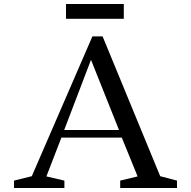

<svg xmlns="http://www.w3.org/2000/svg" viewBox="-20 -940 955 960"><path d="M50 0V-37L139 -59L442 -758H493L781 -59L865 -37V0H581V-37L668 -58L589 -252H287L212 -58L302 -37V0ZM301 -290H575L435 -641ZM310 -920H599V-846H310Z"/></svg>

Font: Ledger
Style: Regular
Weight: 400
Designer: Denis Masharov
Foundry: Denis Masharov
Version: 1.001